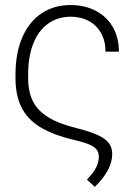

<svg xmlns="http://www.w3.org/2000/svg" viewBox="-20 -558 525 756"><path d="M448.2 -354.5H395.5Q395.5 -396 378.2 -427.2Q360.8 -458.5 329.6 -475.3Q298.3 -492.2 257.8 -492.2Q206.5 -491.7 168.7 -464.4Q130.9 -437 110.8 -386Q90.8 -335 90.8 -264.6V-253.9Q90.3 -198.7 108.9 -160.6Q127.4 -122.6 169.9 -96.4Q212.4 -70.3 284.2 -52.7Q336.9 -39.6 366.7 -25.4Q396.5 -11.2 409.2 6.3Q421.9 23.9 421.9 48.8Q421.9 80.6 403.8 113.5Q385.7 146.5 353.5 177.7L322.3 149.4Q347.7 122.6 358.4 101.6Q369.1 80.6 369.1 59.6Q369.1 42 360.4 30.8Q351.6 19.5 330.3 10.5Q309.1 1.5 268.6 -7.8Q187 -27.3 137.2 -58.1Q87.4 -88.9 64 -136.5Q40.5 -184.1 41 -253.9V-264.6Q41 -348.1 67.4 -409.9Q93.8 -471.7 142.8 -504.9Q191.9 -538.1 257.8 -538.1Q314 -538.1 357.2 -515.4Q400.4 -492.7 424.3 -451.2Q448.2 -409.7 448.2 -354.5Z"/></svg>

Font: Pretendard JP ExtraLight
Style: Regular
Weight: 200
Designer: Base glyphs from Inter by Rasmus Andersson; Hangeul glyphs from Noto Sans CJK(Source Han Sans) by Jang Soo-young and Kan
Foundry: Kil Hyung-jin
Version: Version 1.309